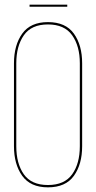

<svg xmlns="http://www.w3.org/2000/svg" viewBox="-20 -800 413 825"><path d="M107 -780H269V-771H107ZM186 -705Q262 -705 297.5 -655.5Q333 -606 333 -528V-172Q333 -94 297.5 -44.5Q262 5 186 5Q111 5 75.5 -44.5Q40 -94 40 -172V-528Q40 -606 75.5 -655.5Q111 -705 186 -705ZM50 -528V-172Q50 -97 82.5 -51Q115 -5 186 -5Q257 -5 290 -51Q323 -97 323 -172V-528Q323 -602 290 -648.5Q257 -695 186 -695Q115 -695 82.5 -648.5Q50 -602 50 -528Z"/></svg>

Font: Bebas Neue Thin
Style: Regular
Weight: 200
Designer: Ryoichi Tsunekawa
Foundry: Ryoichi Tsunekawa
Version: Version 1.003;PS 001.003;hotconv 1.0.70;makeotf.lib2.5.58329